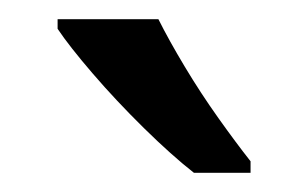

<svg xmlns="http://www.w3.org/2000/svg" viewBox="-20 -786 321 200"><path d="M145 -766Q156 -744 172.5 -716.5Q189 -689 207.5 -663Q226 -637 241 -618V-606H182Q159 -624 130 -652.5Q101 -681 76.5 -709.5Q52 -738 40 -756V-766Z"/></svg>

Font: Noto Sans Grantha
Style: Regular
Weight: 400
Designer: Monotype Design Team
Foundry: Monotype Imaging Inc.
Version: Version 2.003; ttfautohint (v1.8.4.7-5d5b)